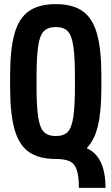

<svg xmlns="http://www.w3.org/2000/svg" viewBox="-20 -760 540 930"><path d="M362 150Q362 94 352 63.5Q342 33 318 21.5Q294 10 250 10Q169 10 120.5 -23.5Q72 -57 50.5 -133Q29 -209 29 -335V-395Q29 -522 50.5 -597.5Q72 -673 120.5 -706.5Q169 -740 250 -740Q331 -740 379.5 -706.5Q428 -673 449.5 -597.5Q471 -522 471 -395V-335Q471 -221 454.5 -151.5Q438 -82 402 -45V-41Q446 -21 468.5 26.5Q491 74 491 150ZM250 -101Q288 -101 307.5 -120.5Q327 -140 335 -192.5Q343 -245 343 -344V-386Q343 -485 335 -537.5Q327 -590 307.5 -609.5Q288 -629 250 -629Q213 -629 193 -609.5Q173 -590 165 -537.5Q157 -485 157 -386V-344Q157 -245 165 -192.5Q173 -140 193 -120.5Q213 -101 250 -101Z"/></svg>

Font: M PLUS Code Latin SemiBold
Style: Regular
Weight: 600
Designer: Coji Morishita
Foundry: UNDERFOREST DESIGN
Version: Version 1.002; ttfautohint (v1.8.3)